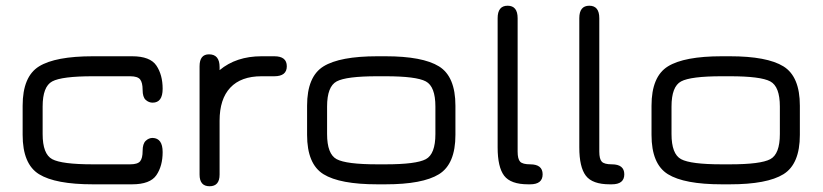

<svg xmlns="http://www.w3.org/2000/svg" viewBox="-20 -648 2892 675"><path d="M444.3 0H306.6Q174.8 0 117.2 -35.6Q59.6 -71.3 59.6 -173.8V-276.4Q59.6 -378.9 117.2 -414.6Q174.8 -450.2 306.6 -450.2H444.3Q507.8 -450.2 529.8 -417.5Q551.8 -384.8 551.8 -335.9Q551.8 -287.1 516.6 -287.1Q502.9 -287.1 492.2 -296.9Q481.4 -306.6 481.4 -332Q481.4 -357.4 472.7 -368.7Q463.9 -379.9 437.5 -379.9H306.6Q197.3 -379.9 163.6 -361.8Q129.9 -343.8 129.9 -273.4V-176.8Q129.9 -106.4 163.6 -88.4Q197.3 -70.3 306.6 -70.3H437.5Q463.9 -70.3 472.7 -81.1Q481.4 -91.8 481.4 -117.2Q481.4 -142.6 492.2 -152.8Q502.9 -163.1 516.6 -163.1Q551.8 -162.1 551.8 -113.3Q551.8 -64.5 529.8 -32.2Q507.8 0 444.3 0Z M899.4 -379.9Q827.1 -379.9 789.6 -339.8Q752 -299.8 752 -223.6V-34.2Q752 6.8 716.8 6.8Q681.6 6.8 681.6 -34.2V-415Q681.6 -457 714.8 -457Q752 -457 752 -412.1V-401.4Q810.5 -450.2 899.4 -450.2H944.3Q988.3 -450.2 988.3 -415Q988.3 -379.9 944.3 -379.9Z M1335 0H1306.6Q1174.8 0 1117.2 -35.6Q1059.6 -71.3 1059.6 -173.8V-276.4Q1059.6 -378.9 1117.2 -414.6Q1174.8 -450.2 1306.6 -450.2H1335Q1465.8 -450.2 1523.4 -414.6Q1581.1 -378.9 1581.1 -276.4V-173.8Q1581.1 -71.3 1523.4 -35.6Q1465.8 0 1335 0ZM1306.6 -70.3H1335Q1443.4 -70.3 1477.1 -88.4Q1510.7 -106.4 1510.7 -176.8V-273.4Q1510.7 -343.8 1477.1 -361.8Q1443.4 -379.9 1335 -379.9H1306.6Q1197.3 -379.9 1163.6 -361.8Q1129.9 -343.8 1129.9 -273.4V-176.8Q1129.9 -106.4 1163.6 -88.4Q1197.3 -70.3 1306.6 -70.3Z M1843.8 0H1836.9Q1775.4 0 1752.4 -30.3Q1729.5 -60.5 1729.5 -129.9V-584Q1729.5 -627.9 1764.6 -627.9Q1799.8 -627.9 1799.8 -584V-115.2Q1799.8 -88.9 1808.6 -79.6Q1817.4 -70.3 1843.8 -70.3Q1887.7 -70.3 1887.7 -35.2Q1887.7 0 1843.8 0Z M2130.9 0H2124Q2062.5 0 2039.6 -30.3Q2016.6 -60.5 2016.6 -129.9V-584Q2016.6 -627.9 2051.8 -627.9Q2086.9 -627.9 2086.9 -584V-115.2Q2086.9 -88.9 2095.7 -79.6Q2104.5 -70.3 2130.9 -70.3Q2174.8 -70.3 2174.8 -35.2Q2174.8 0 2130.9 0Z M2545.9 0H2517.6Q2385.7 0 2328.1 -35.6Q2270.5 -71.3 2270.5 -173.8V-276.4Q2270.5 -378.9 2328.1 -414.6Q2385.7 -450.2 2517.6 -450.2H2545.9Q2676.8 -450.2 2734.4 -414.6Q2792 -378.9 2792 -276.4V-173.8Q2792 -71.3 2734.4 -35.6Q2676.8 0 2545.9 0ZM2517.6 -70.3H2545.9Q2654.3 -70.3 2688 -88.4Q2721.7 -106.4 2721.7 -176.8V-273.4Q2721.7 -343.8 2688 -361.8Q2654.3 -379.9 2545.9 -379.9H2517.6Q2408.2 -379.9 2374.5 -361.8Q2340.8 -343.8 2340.8 -273.4V-176.8Q2340.8 -106.4 2374.5 -88.4Q2408.2 -70.3 2517.6 -70.3Z"/></svg>

Font: Jura
Style: DemiBold
Weight: 600
Version: Version 2.5